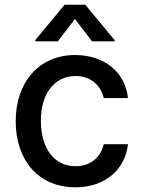

<svg xmlns="http://www.w3.org/2000/svg" viewBox="-20 -787 608 818"><path d="M301.1 11C430 11 513.5 -66.4 525.2 -172.6H421.9C408.4 -113.6 362.6 -78.8 301.8 -78.8C212 -78.8 154.1 -153.8 154.1 -272.7C154.1 -389.6 213.1 -463.1 301.8 -463.1C369.3 -463.1 410.5 -420.5 421.9 -369.3H525.2C513.8 -479.4 424 -552.6 300.1 -552.6C146.3 -552.6 46.9 -436.8 46.9 -270.2C46.9 -105.8 142.8 11 301.1 11ZM130.3 -610.8H226.2L299.4 -706L372.2 -610.8H468.4V-616.1L343.4 -766.7H255L130.3 -616.1Z"/></svg>

Font: Magic Ui Pro Medium
Style: Regular
Weight: 500
Designer: Stefan Endress, Andreas Faust
Version: Version 1.000;FEAKit 1.0